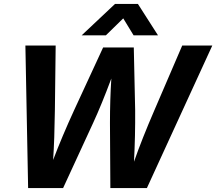

<svg xmlns="http://www.w3.org/2000/svg" viewBox="-20 -963 1107 983"><path d="M1067 -730 732 0H545L543 -333Q543 -453 550 -561Q500 -427 457 -334L303 0H124L110 -730H265L261 -400Q259 -247 252 -144Q298 -265 360 -400L508 -720H665L672 -400Q673 -268 666 -135Q707 -252 771 -400L913 -730ZM398 -782 569 -943H686L789 -782H664L611 -869L522 -782Z"/></svg>

Font: Nacelle Bold
Style: Italic
Weight: 700
Italic angle: -12°
Designer: Sora Sagano
Foundry: Sora Sagano
Version: Version 1.000;FEAKit 1.0